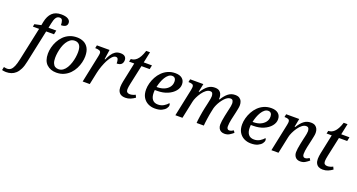

<svg xmlns="http://www.w3.org/2000/svg" viewBox="-193 -1590 4931 2651"><g transform="rotate(20 2272.5 -265.0)"><path d="M-81 240Q-96 240 -113 237.5Q-130 235 -140 232L-130 184Q-122 186 -108.5 188.5Q-95 191 -84 191Q-51 191 -28.5 173Q-6 155 11 115Q28 75 42 9L146 -477H55L62 -515L158 -536L168 -588Q186 -676 234 -723Q282 -770 367 -770Q434 -770 468 -748.5Q502 -727 502 -693Q502 -660 479 -644Q456 -628 412 -628Q412 -666 402.5 -693.5Q393 -721 362 -721Q327 -721 307.5 -691.5Q288 -662 276 -600L263 -536H377L365 -477H250L148 2Q134 72 111.5 117.5Q89 163 59.5 190Q30 217 -5 228.5Q-40 240 -81 240Z M573 10Q487 10 432 -41.5Q377 -93 377 -198Q377 -242 389 -290.5Q401 -339 425 -384.5Q449 -430 485 -466.5Q521 -503 570 -524.5Q619 -546 681 -546Q735 -546 779 -525Q823 -504 849 -458.5Q875 -413 875 -338Q875 -295 863.5 -247.5Q852 -200 829 -154.5Q806 -109 770 -72Q734 -35 685 -12.5Q636 10 573 10ZM586 -45Q623 -45 652 -66Q681 -87 701.5 -121.5Q722 -156 735.5 -197.5Q749 -239 755.5 -281Q762 -323 762 -358Q762 -430 737 -461Q712 -492 668 -492Q630 -492 601.5 -471Q573 -450 551.5 -415.5Q530 -381 517 -339.5Q504 -298 497.5 -256Q491 -214 491 -178Q491 -130 503 -100.5Q515 -71 536 -58Q557 -45 586 -45Z M1044 -402Q1047 -415 1048.5 -428.5Q1050 -442 1050 -447Q1050 -475 1027 -483.5Q1004 -492 975 -492H965L974 -536H1160L1139 -393H1148Q1167 -436 1189.5 -470.5Q1212 -505 1243 -525.5Q1274 -546 1320 -546Q1364 -546 1385 -526.5Q1406 -507 1406 -475Q1406 -437 1384.5 -415.5Q1363 -394 1316 -394Q1316 -432 1308 -454.5Q1300 -477 1275 -477Q1250 -477 1224 -450.5Q1198 -424 1174.5 -380Q1151 -336 1132 -283.5Q1113 -231 1102 -180L1064 0H960Z M1587 10Q1551 10 1526 -3Q1501 -16 1487.5 -42Q1474 -68 1474 -107Q1474 -125 1477 -148.5Q1480 -172 1484 -191L1544 -477H1468L1478 -519Q1499 -519 1520.5 -527Q1542 -535 1563.5 -555Q1585 -575 1604 -609.5Q1623 -644 1640 -697H1696L1662 -536H1783L1771 -477H1650L1589 -194Q1584 -170 1580.5 -148Q1577 -126 1577 -111Q1577 -82 1591 -69.5Q1605 -57 1630 -57Q1651 -57 1673 -63.5Q1695 -70 1711 -79L1729 -42Q1699 -20 1664 -5Q1629 10 1587 10Z M2021 10Q1966 10 1920.5 -13Q1875 -36 1847.5 -81.5Q1820 -127 1820 -197Q1820 -241 1833 -289.5Q1846 -338 1870.5 -383.5Q1895 -429 1932 -466Q1969 -503 2018 -524.5Q2067 -546 2126 -546Q2191 -546 2227 -515.5Q2263 -485 2263 -430Q2263 -378 2225 -332Q2187 -286 2121.5 -258Q2056 -230 1971 -230H1936Q1935 -219 1934.5 -208.5Q1934 -198 1934 -189Q1934 -126 1961.5 -91Q1989 -56 2044 -56Q2092 -56 2129.5 -79Q2167 -102 2188 -129Q2199 -121 2199 -101Q2199 -78 2180 -52.5Q2161 -27 2122 -8.5Q2083 10 2021 10ZM1954 -278Q2012 -278 2056 -297Q2100 -316 2126 -350Q2152 -384 2152 -429Q2152 -462 2137.5 -479Q2123 -496 2096 -496Q2068 -496 2043.5 -476.5Q2019 -457 1999.5 -425Q1980 -393 1966 -354.5Q1952 -316 1944 -278Z M3044 9Q3014 9 2992 -3.5Q2970 -16 2959 -39Q2948 -62 2948 -91Q2948 -115 2952.5 -147Q2957 -179 2966 -223L2983 -301Q2986 -315 2991 -336Q2996 -357 3000 -379.5Q3004 -402 3004 -419Q3004 -439 2995.5 -458.5Q2987 -478 2959 -478Q2937 -478 2914.5 -464.5Q2892 -451 2872 -428.5Q2852 -406 2834 -379Q2816 -352 2803 -323.5Q2790 -295 2783 -270L2769 -204Q2766 -190 2761 -161.5Q2756 -133 2751.5 -100.5Q2747 -68 2743.5 -40.5Q2740 -13 2740 0H2634Q2634 -14 2637.5 -41.5Q2641 -69 2646 -103Q2651 -137 2657 -169.5Q2663 -202 2668 -225L2685 -301Q2688 -318 2693 -339Q2698 -360 2701.5 -381.5Q2705 -403 2705 -419Q2705 -438 2697 -457.5Q2689 -477 2661 -477Q2631 -477 2601.5 -454.5Q2572 -432 2546.5 -396Q2521 -360 2503.5 -322.5Q2486 -285 2480 -255L2426 0H2322L2406 -401Q2408 -414 2410 -427.5Q2412 -441 2412 -446Q2412 -475 2393 -483.5Q2374 -492 2345 -492H2335L2344 -536H2538L2513 -415H2522Q2563 -480 2606 -512.5Q2649 -545 2705 -545Q2746 -545 2769 -530Q2792 -515 2802.5 -490Q2813 -465 2813 -434Q2813 -429 2812.5 -424Q2812 -419 2811 -414H2821Q2861 -479 2904 -512.5Q2947 -546 3004 -546Q3044 -546 3067.5 -530.5Q3091 -515 3101.5 -489.5Q3112 -464 3112 -434Q3112 -409 3105.5 -379Q3099 -349 3094 -323L3068 -208Q3062 -180 3058.5 -153.5Q3055 -127 3055 -104Q3055 -81 3064.5 -69Q3074 -57 3090 -57Q3106 -57 3121 -63Q3136 -69 3153 -80L3172 -50Q3148 -29 3117 -10Q3086 9 3044 9Z M3432 10Q3377 10 3331.5 -13Q3286 -36 3258.5 -81.5Q3231 -127 3231 -197Q3231 -241 3244 -289.5Q3257 -338 3281.5 -383.5Q3306 -429 3343 -466Q3380 -503 3429 -524.5Q3478 -546 3537 -546Q3602 -546 3638 -515.5Q3674 -485 3674 -430Q3674 -378 3636 -332Q3598 -286 3532.5 -258Q3467 -230 3382 -230H3347Q3346 -219 3345.5 -208.5Q3345 -198 3345 -189Q3345 -126 3372.5 -91Q3400 -56 3455 -56Q3503 -56 3540.5 -79Q3578 -102 3599 -129Q3610 -121 3610 -101Q3610 -78 3591 -52.5Q3572 -27 3533 -8.5Q3494 10 3432 10ZM3365 -278Q3423 -278 3467 -297Q3511 -316 3537 -350Q3563 -384 3563 -429Q3563 -462 3548.5 -479Q3534 -496 3507 -496Q3479 -496 3454.5 -476.5Q3430 -457 3410.5 -425Q3391 -393 3377 -354.5Q3363 -316 3355 -278Z M4158 10Q4112 10 4087 -18.5Q4062 -47 4062 -91Q4062 -114 4066.5 -146Q4071 -178 4080 -222L4097 -301Q4100 -314 4105 -335Q4110 -356 4114 -379Q4118 -402 4118 -418Q4118 -438 4109.5 -457.5Q4101 -477 4072 -477Q4042 -477 4012.5 -454Q3983 -431 3957.5 -394.5Q3932 -358 3914 -319.5Q3896 -281 3890 -251L3837 0H3733L3817 -401Q3820 -415 3821.5 -428.5Q3823 -442 3823 -446Q3823 -475 3804 -483.5Q3785 -492 3756 -492H3746L3755 -536H3947L3923 -414H3933Q3973 -479 4016 -512Q4059 -545 4117 -545Q4158 -545 4181 -529.5Q4204 -514 4215 -489Q4226 -464 4226 -433Q4226 -408 4219.5 -378.5Q4213 -349 4208 -323L4182 -207Q4176 -179 4172.5 -152.5Q4169 -126 4169 -104Q4169 -81 4178.5 -68.5Q4188 -56 4204 -56Q4220 -56 4235 -62Q4250 -68 4267 -79L4286 -49Q4262 -28 4231 -9Q4200 10 4158 10Z M4489 10Q4453 10 4428 -3Q4403 -16 4389.5 -42Q4376 -68 4376 -107Q4376 -125 4379 -148.5Q4382 -172 4386 -191L4446 -477H4370L4380 -519Q4401 -519 4422.5 -527Q4444 -535 4465.5 -555Q4487 -575 4506 -609.5Q4525 -644 4542 -697H4598L4564 -536H4685L4673 -477H4552L4491 -194Q4486 -170 4482.5 -148Q4479 -126 4479 -111Q4479 -82 4493 -69.5Q4507 -57 4532 -57Q4553 -57 4575 -63.5Q4597 -70 4613 -79L4631 -42Q4601 -20 4566 -5Q4531 10 4489 10Z"/></g></svg>

Font: ET Text
Style: Italic
Weight: 470
Italic angle: -12°
Designer: Monotype Design Team
Foundry: Monotype Imaging Inc.
Version: Version 2.009